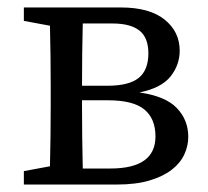

<svg xmlns="http://www.w3.org/2000/svg" viewBox="-20 -495 557 515"><path d="M44 0V-36L114 -49Q115 -87 115.5 -131Q116 -175 116 -210V-265Q116 -299 115.5 -343.5Q115 -388 114 -426L44 -439V-475H304Q381 -475 421.5 -442.5Q462 -410 462 -359Q462 -321 437.5 -290Q413 -259 354 -247Q424 -237 454.5 -205Q485 -173 485 -128Q485 -104 474.5 -81Q464 -58 441 -40Q418 -22 381.5 -11Q345 0 293 0ZM282 -432H202Q201 -397 200.5 -352Q200 -307 200 -265H268Q326 -265 352 -286Q378 -307 378 -352Q378 -394 354 -413Q330 -432 282 -432ZM200 -210Q200 -174 200.5 -127.5Q201 -81 202 -43H276Q397 -43 397 -129Q397 -177 367 -201.5Q337 -226 270 -226H200Z"/></svg>

Font: Source Serif Pro
Style: Regular
Weight: 400
Designer: Frank Grießhammer
Foundry: Adobe Systems Incorporated
Version: Version 2.000;PS 1.000;hotconv 16.6.51;makeotf.lib2.5.65220